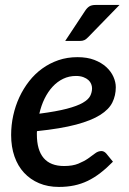

<svg xmlns="http://www.w3.org/2000/svg" viewBox="-20 -748 523 776"><path d="M287 -441Q259 -441 235.2 -429.5Q211.5 -418 192.8 -397.8Q174 -377.5 160.2 -349.5Q146.5 -321.5 139 -288.5Q208 -297.5 250 -308.5Q292 -319.5 314.5 -332.5Q337 -345.5 344.5 -360.2Q352 -375 352 -391.5Q352 -399.5 348.5 -408.5Q345 -417.5 337.2 -424.5Q329.5 -431.5 317 -436.2Q304.5 -441 287 -441ZM436.5 -94.5Q410.5 -68 385.5 -48.8Q360.5 -29.5 334.5 -17Q308.5 -4.5 280 1.5Q251.5 7.5 218 7.5Q173.5 7.5 138 -7.5Q102.5 -22.5 77.2 -49.8Q52 -77 38.5 -115.8Q25 -154.5 25 -202.5Q25 -242.5 33.5 -281.2Q42 -320 58.2 -355Q74.5 -390 97.8 -419.8Q121 -449.5 150.8 -471Q180.5 -492.5 216.2 -504.8Q252 -517 293 -517Q332.5 -517 361.5 -505.8Q390.5 -494.5 409.8 -476.8Q429 -459 438.5 -437.5Q448 -416 448 -395.5Q448 -362 434.2 -334Q420.5 -306 385 -283.5Q349.5 -261 287.8 -244.5Q226 -228 129.5 -218Q129 -215 129 -211.8Q129 -208.5 129 -205Q129 -141.5 156.5 -109.2Q184 -77 239 -77Q273.5 -77 296.5 -86.5Q319.5 -96 335.8 -107.2Q352 -118.5 364.2 -128Q376.5 -137.5 390 -137.5Q400.5 -137.5 409.5 -127.5ZM463 -728 337 -598.5Q328.5 -589.5 321.2 -586Q314 -582.5 302.5 -582.5H243.5L323.5 -703.5Q331.5 -716 340.8 -722Q350 -728 367 -728Z"/></svg>

Font: Lato SemiBold
Style: Italic
Weight: 600
Italic angle: -7°
Designer: Lukasz Dziedzic with Adam Twardoch and Botio Nikoltchev
Foundry: tyPoland Lukasz Dziedzic
Version: Version 2.015; 2015-08-06; http://www.latofonts.com/